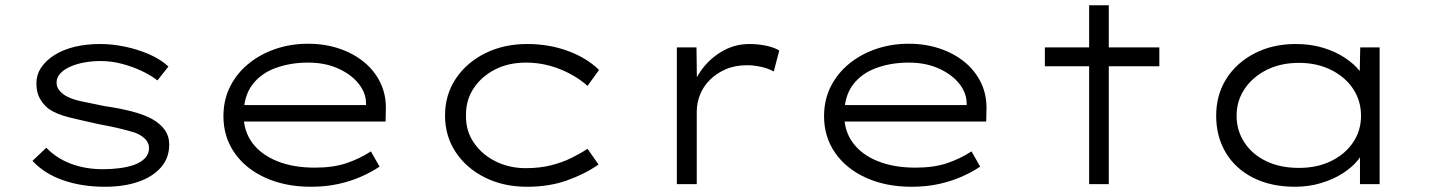

<svg xmlns="http://www.w3.org/2000/svg" viewBox="-20 -703 5463 733"><path d="M381 10Q292 10 220.5 -15Q149 -40 104 -89L157 -139Q195 -99 250.5 -78Q306 -57 373 -57Q405 -57 436.5 -61Q468 -65 493 -74Q518 -83 533.5 -99Q549 -115 549 -138Q549 -174 497 -196Q472 -204 436.5 -212.5Q401 -221 357 -229Q293 -243 244 -255Q195 -267 165 -288Q143 -306 131 -329Q119 -352 119 -384Q119 -418 137.5 -445.5Q156 -473 189 -493.5Q222 -514 266 -524.5Q310 -535 362 -535Q408 -535 456.5 -525Q505 -515 549 -496Q593 -477 623 -449L581 -396Q554 -417 518 -433.5Q482 -450 443 -460Q404 -470 364 -470Q334 -470 304.5 -465Q275 -460 250.5 -449.5Q226 -439 211 -423.5Q196 -408 196 -388Q196 -372 204.5 -360.5Q213 -349 228 -339Q250 -325 289 -316.5Q328 -308 379 -298Q435 -290 482 -278Q529 -266 560 -249Q592 -231 609 -207Q626 -183 626 -151Q626 -100 594.5 -64Q563 -28 508 -9Q453 10 381 10Z M1167 10Q1069 10 993 -24.5Q917 -59 875 -120Q833 -181 833 -259Q833 -322 858.5 -372.5Q884 -423 928.5 -459.5Q973 -496 1031.5 -516Q1090 -536 1156 -536Q1220 -536 1275 -517.5Q1330 -499 1370.5 -465.5Q1411 -432 1433 -385.5Q1455 -339 1453 -282L1452 -239H899L888 -302H1395L1378 -293L1377 -317Q1374 -355 1345 -388.5Q1316 -422 1267.5 -443Q1219 -464 1156 -464Q1089 -464 1032.5 -443.5Q976 -423 943 -379Q910 -335 910 -264Q910 -203 943 -158Q976 -113 1037.5 -88Q1099 -63 1182 -63Q1252 -63 1302.5 -80Q1353 -97 1396 -125L1429 -67Q1400 -47 1359.5 -29Q1319 -11 1271 -0.5Q1223 10 1167 10Z M1992 10Q1902 10 1831 -25.5Q1760 -61 1719.5 -122.5Q1679 -184 1679 -262Q1679 -341 1720 -402.5Q1761 -464 1832 -499.5Q1903 -535 1993 -535Q2076 -535 2148 -508.5Q2220 -482 2267 -436L2223 -375Q2197 -399 2159.5 -419.5Q2122 -440 2079 -452Q2036 -464 1988 -464Q1921 -464 1869.5 -437.5Q1818 -411 1788 -365.5Q1758 -320 1759 -262Q1758 -203 1789.5 -157.5Q1821 -112 1873 -86.5Q1925 -61 1987 -61Q2041 -61 2084 -72Q2127 -83 2161.5 -100Q2196 -117 2223 -135L2265 -75Q2214 -39 2145.5 -14.5Q2077 10 1992 10Z M2564 0V-522H2639L2641 -362H2621Q2637 -412 2669.5 -450.5Q2702 -489 2746 -512Q2790 -535 2841 -535Q2874 -535 2905 -528.5Q2936 -522 2955 -510L2934 -430Q2913 -442 2885 -448Q2857 -454 2832 -454Q2786 -454 2750.5 -438.5Q2715 -423 2690 -398Q2665 -373 2652.5 -341.5Q2640 -310 2640 -277V0Z M3460 10Q3362 10 3286 -24.5Q3210 -59 3168 -120Q3126 -181 3126 -259Q3126 -322 3151.5 -372.5Q3177 -423 3221.5 -459.5Q3266 -496 3324.5 -516Q3383 -536 3449 -536Q3513 -536 3568 -517.5Q3623 -499 3663.5 -465.5Q3704 -432 3726 -385.5Q3748 -339 3746 -282L3745 -239H3192L3181 -302H3688L3671 -293L3670 -317Q3667 -355 3638 -388.5Q3609 -422 3560.5 -443Q3512 -464 3449 -464Q3382 -464 3325.5 -443.5Q3269 -423 3236 -379Q3203 -335 3203 -264Q3203 -203 3236 -158Q3269 -113 3330.5 -88Q3392 -63 3475 -63Q3545 -63 3595.5 -80Q3646 -97 3689 -125L3722 -67Q3693 -47 3652.5 -29Q3612 -11 3564 -0.5Q3516 10 3460 10Z M4138 0V-683H4213V0ZM3969 -450V-522H4406V-450Z M4925 10Q4832 10 4764 -24.5Q4696 -59 4659.5 -120.5Q4623 -182 4623 -261Q4623 -341 4662 -402.5Q4701 -464 4770 -499.5Q4839 -535 4927 -535Q4984 -535 5031.5 -520.5Q5079 -506 5115 -482Q5151 -458 5172.5 -430Q5194 -402 5197 -374L5170 -378L5173 -522H5247V0H5172V-144L5192 -153Q5189 -123 5166 -94Q5143 -65 5106.5 -41.5Q5070 -18 5023 -4Q4976 10 4925 10ZM4939 -62Q5008 -62 5061.5 -88Q5115 -114 5145.5 -159Q5176 -204 5176 -261Q5176 -318 5146 -363.5Q5116 -409 5062 -436Q5008 -463 4939 -463Q4869 -463 4815.5 -436Q4762 -409 4731.5 -363.5Q4701 -318 4701 -261Q4701 -205 4730.5 -159.5Q4760 -114 4813.5 -88Q4867 -62 4939 -62Z"/></svg>

Font: Lexend Tera Light
Style: Regular
Weight: 300
Designer: Bonnie Shaver-Troup, Thomas Jockin
Foundry: Lexend
Version: Version 1.007